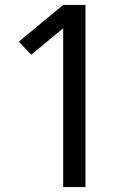

<svg xmlns="http://www.w3.org/2000/svg" viewBox="-20 -755 540 775"><path d="M235 0V-641L106 -534L56 -587L235 -735H325V0Z"/></svg>

Font: Iosevka Fixed Medium
Style: Regular
Weight: 500
Monospace: yes
Designer: Belleve Invis
Foundry: Belleve Invis
Version: Version 32.3.0